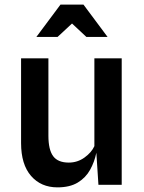

<svg xmlns="http://www.w3.org/2000/svg" viewBox="-20 -798 622 829"><path d="M228 11Q157 11 114 -38.5Q71 -88 71 -180.5V-546H189V-212Q189 -151.5 209.5 -123.8Q230 -96 277 -96Q314.5 -96 344.8 -117.8Q375 -139.5 387.5 -167V-546H505.5V0H405L396 -138.5Q388 -99 369 -64.8Q350 -30.5 315.8 -9.8Q281.5 11 228 11ZM137 -638.5 241 -778H340.5L444.5 -638.5H353L291 -696.5L228.5 -638.5Z"/></svg>

Font: Spline Sans Medium
Style: Regular
Weight: 500
Designer: Eben Sorkin, Mirko Velimirovic
Foundry: Sorkin Type
Version: Version 1.000; ttfautohint (v1.8.3)